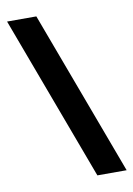

<svg xmlns="http://www.w3.org/2000/svg" viewBox="-83 -770 575 827"><g transform="rotate(-10 205.0 -357.0)"><path d="M135 -717 403 3H275L7 -717Z"/></g></svg>

Font: Noto Sans Armenian SemiCondensed
Style: Bold
Weight: 700
Width: 4
Designer: Monotype Design Team
Foundry: Monotype Imaging Inc.
Version: Version 2.008; ttfautohint (v1.8.4.7-5d5b)